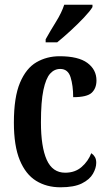

<svg xmlns="http://www.w3.org/2000/svg" viewBox="-20 -786 460 816"><path d="M237 10Q178 10 133.5 -17.5Q89 -45 64 -105.5Q39 -166 39 -265Q39 -373 65 -434.5Q91 -496 135 -521.5Q179 -547 233 -547Q313 -547 351.5 -518.5Q390 -490 390 -444Q390 -411 370 -392Q350 -373 291 -373Q291 -422 280 -457.5Q269 -493 236 -493Q211 -493 193 -473Q175 -453 164.5 -403.5Q154 -354 154 -266Q154 -162 178.5 -107Q203 -52 257 -52Q299 -52 327 -76.5Q355 -101 368 -135Q378 -128 383.5 -118.5Q389 -109 389 -94Q389 -72 375 -47.5Q361 -23 328 -6.5Q295 10 237 10ZM174 -619Q194 -655 218 -693.5Q242 -732 253 -766H373V-756Q363 -739 337 -711.5Q311 -684 280 -655.5Q249 -627 223 -606H174Z"/></svg>

Font: Noto Serif Georgian ExtraCondensed SemiBold
Style: Regular
Weight: 600
Width: 2
Designer: Monotype Design Team, Akaki Razmadze
Foundry: Google LLC
Version: Version 2.003; ttfautohint (v1.8.4.7-5d5b)